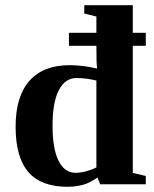

<svg xmlns="http://www.w3.org/2000/svg" viewBox="-20 -714 596 744"><path d="M357.9 -25.9Q330.6 -8.3 315.9 -2.7Q301.3 2.9 282.7 6.3Q264.2 9.8 241.7 9.8Q139.6 9.8 90.1 -47.1Q40.5 -104 40.5 -223.1Q40.5 -340.3 94.2 -400.9Q147.9 -461.4 249 -461.4Q302.2 -461.4 356.4 -448.2Q353.5 -464.4 353.5 -531.7V-536.6H247.1V-586.9H353.5V-649.9L306.6 -661.6V-693.8H494.6V-586.9H544.9V-536.6H494.6V-43.9L544.9 -32.2V0H368.2ZM183.6 -227.1Q183.6 -137.7 206.8 -91.1Q230 -44.4 272.5 -44.4Q310.1 -44.4 353.5 -64.9V-401.9Q313.5 -411.6 276.4 -411.6Q232.4 -411.6 208 -364.7Q183.6 -317.9 183.6 -227.1Z"/></svg>

Font: Tinos
Style: Bold
Weight: 700
Designer: Steve Matteson
Foundry: Monotype Imaging Inc.
Version: Version 1.23